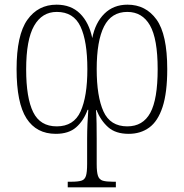

<svg xmlns="http://www.w3.org/2000/svg" viewBox="-20 -564 787 822"><path d="M270 238V214H285Q314 214 328.5 209.5Q343 205 348 189Q353 173 353 138V30Q353 -2 354.5 -34.5Q356 -67 358 -94H355Q338 -47 306 -19Q274 9 219 9Q136 9 93.5 -57Q51 -123 51 -268Q51 -414 97 -479Q143 -544 222 -544Q284 -544 322.5 -506Q361 -468 375 -401Q388 -467 427 -505.5Q466 -544 526 -544Q604 -544 650 -480.5Q696 -417 696 -268Q696 -167 676 -106Q656 -45 619 -18Q582 9 531 9Q475 9 443 -19.5Q411 -48 393 -93H391Q393 -69 393.5 -35Q394 -1 394 29V139Q394 173 399.5 189Q405 205 420 209.5Q435 214 463 214H476V238ZM223 -23Q296 -23 325 -87Q354 -151 354 -268Q354 -388 324.5 -450.5Q295 -513 223 -513Q160 -513 126 -453.5Q92 -394 92 -267Q92 -145 122 -84Q152 -23 223 -23ZM525 -23Q592 -23 623.5 -81Q655 -139 655 -268Q655 -398 622 -455.5Q589 -513 525 -513Q457 -513 425.5 -451Q394 -389 394 -268Q394 -151 423 -87Q452 -23 525 -23Z"/></svg>

Font: Noto Serif Condensed ExtraLight
Style: Regular
Weight: 200
Width: 3
Designer: Monotype Design Team
Foundry: Monotype Imaging Inc.
Version: Version 2.013; ttfautohint (v1.8.4.7-5d5b)